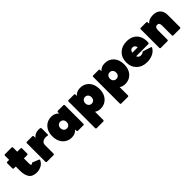

<svg xmlns="http://www.w3.org/2000/svg" viewBox="276 -2061 3671 3671"><g transform="rotate(-45 2111.5 -226.0)"><path d="M281 10Q168 10 120.5 -57Q73 -124 73 -245V-357H20Q4 -357 2 -375V-519Q2 -536 20 -537H73V-652Q73 -669 91 -670H275Q292 -670 293 -652V-537H385Q402 -537 403 -519V-375Q403 -359 385 -357H293V-221Q293 -170 315 -170Q324 -170 328.5 -172.5Q333 -175 340 -184Q344 -189 350 -189Q353 -189 480 -136Q491 -131 491 -121Q491 -116 488 -109Q457 -46 398.5 -18Q340 10 281 10Z M740 0H556Q540 0 538 -18V-524Q538 -541 556 -542H707Q724 -542 726 -524L728 -479Q781 -549 883 -549Q939 -549 939 -523V-359Q939 -343 923 -343H919Q898 -349 866 -349Q846 -349 820.5 -340Q795 -331 776.5 -310Q758 -289 758 -252V-18Q758 -2 740 0Z M1226 10Q1114 10 1044.5 -67Q975 -144 975 -271Q975 -399 1044.5 -475.5Q1114 -552 1226 -552Q1319 -552 1376 -487Q1377 -506 1377 -523.5Q1377 -541 1396 -542H1547Q1564 -542 1565 -524V-18Q1565 -2 1547 0H1396Q1380 0 1377 -18L1376 -55Q1319 10 1226 10ZM1279 -180Q1317 -180 1340 -205.5Q1363 -231 1363 -271Q1363 -311 1340 -336.5Q1317 -362 1279 -362Q1242 -362 1218.5 -336.5Q1195 -311 1195 -271Q1195 -231 1218.5 -205.5Q1242 -180 1279 -180Z M1867 218H1683Q1667 218 1665 200V-524Q1665 -541 1683 -542H1834Q1851 -542 1853 -524L1854 -487Q1911 -552 2004 -552Q2116 -552 2185.5 -475.5Q2255 -399 2255 -271Q2255 -144 2185.5 -67Q2116 10 2004 10Q1935 10 1885 -26V200Q1885 216 1867 218ZM1951 -180Q1989 -180 2012 -205.5Q2035 -231 2035 -271Q2035 -311 2012 -336.5Q1989 -362 1951 -362Q1914 -362 1890.5 -336.5Q1867 -311 1867 -271Q1867 -231 1890.5 -205.5Q1914 -180 1951 -180Z M2533 218H2349Q2333 218 2331 200V-524Q2331 -541 2349 -542H2500Q2517 -542 2519 -524L2520 -487Q2577 -552 2670 -552Q2782 -552 2851.5 -475.5Q2921 -399 2921 -271Q2921 -144 2851.5 -67Q2782 10 2670 10Q2601 10 2551 -26V200Q2551 216 2533 218ZM2617 -180Q2655 -180 2678 -205.5Q2701 -231 2701 -271Q2701 -311 2678 -336.5Q2655 -362 2617 -362Q2580 -362 2556.5 -336.5Q2533 -311 2533 -271Q2533 -231 2556.5 -205.5Q2580 -180 2617 -180Z M3263 10Q3133 10 3053 -68Q2973 -146 2973 -271Q2973 -396 3053 -474Q3133 -552 3263 -552Q3359 -552 3423.5 -511.5Q3488 -471 3518 -400Q3542 -342 3542 -271Q3542 -254 3540.5 -237Q3539 -220 3522 -220H3191Q3213 -166 3265 -166Q3306 -166 3332 -187Q3340 -196 3349 -196Q3353 -196 3514 -142Q3526 -138 3526 -129Q3526 -124 3523 -119Q3483 -51 3413 -20.5Q3343 10 3263 10ZM3334 -320Q3320 -390 3261 -390Q3200 -390 3187 -320Z M4159 0H3975Q3959 0 3957 -18V-275Q3957 -324 3943.5 -343Q3930 -362 3900 -362Q3838 -362 3838 -274V-18Q3838 -2 3820 0H3636Q3620 0 3618 -18V-524Q3618 -541 3636 -542H3787Q3804 -542 3805.5 -523.5Q3807 -505 3808 -486Q3866 -552 3974 -552Q4072 -552 4124.5 -499Q4177 -446 4177 -353V-18Q4177 -2 4159 0Z"/></g></svg>

Font: YamahaIndonesia935. App Black
Style: Regular
Weight: 900
Designer: Dalton Maag Ltd
Foundry: Dalton Maag Ltd
Version: Version 1.002; January 01, 2024; Regular/Italic